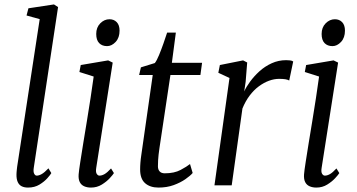

<svg xmlns="http://www.w3.org/2000/svg" viewBox="-20 -838 1614 868"><path d="M132.5 -78.5Q130 -61.5 134.5 -52.8Q139 -44 146 -44Q156 -44 168.5 -51Q181 -58 199 -77L212 -55.5Q208 -48 194.2 -32.5Q180.5 -17 158.5 -3.5Q136.5 10 106.5 10Q89.5 10 77.8 4Q66 -2 60 -15.5Q54 -29 54.5 -50.5Q54.5 -54 55 -60Q55.5 -66 56.2 -72.5Q57 -79 57.5 -84L159.5 -751.5L100 -768L108.5 -800.5L224 -818L242.5 -806Z M391 10Q374 10 360.8 4.2Q347.5 -1.5 340.8 -14.5Q334 -27.5 335.5 -49.5Q337 -68 342.8 -104.8Q348.5 -141.5 356.2 -189.5Q364 -237.5 372.8 -290.5Q381.5 -343.5 389.5 -395.5Q397.5 -447.5 403.5 -492L339 -512.5L345 -544L469 -565L489.5 -555L415 -79Q412 -60.5 417.2 -52.2Q422.5 -44 429.5 -44Q440.5 -44 452.8 -51Q465 -58 482 -76.5L495 -55.5Q490.5 -48 476.2 -32.5Q462 -17 440.2 -3.5Q418.5 10 391 10ZM464 -629.5Q441.5 -629.5 428.2 -643.2Q415 -657 415 -684.5Q415 -714 433.2 -732.5Q451.5 -751 475 -751Q495 -751 507.8 -737.8Q520.5 -724.5 520.5 -699.5Q520.5 -667.5 502.8 -648.5Q485 -629.5 464 -629.5Z M701 -169.5Q698.5 -152.5 697 -139.2Q695.5 -126 694.8 -113.8Q694 -101.5 694 -86Q694 -71.5 701.8 -63Q709.5 -54.5 725 -54.5Q768 -54.5 796.5 -69.8Q825 -85 839 -96.5L851 -56Q840.5 -43.5 818.2 -28Q796 -12.5 765.2 -1.2Q734.5 10 696.5 10Q658.5 10 636 -9.8Q613.5 -29.5 613.5 -72Q613.5 -79 613.8 -86.5Q614 -94 614.8 -102.8Q615.5 -111.5 616.5 -120.2Q617.5 -129 619 -138.5L670.5 -499H609L617 -533.5L680 -553Q689 -564.5 699.2 -589.5Q709.5 -614.5 719.2 -642.2Q729 -670 735.5 -690.5H775L757 -554H893.5L886 -499H750.5Z M949.5 0 1017.5 -485.5 967 -509 974 -544 1079 -565 1097.5 -555.5 1090.5 -468 1084 -424.5Q1093 -445 1110.8 -469.2Q1128.5 -493.5 1153 -515.8Q1177.5 -538 1208.2 -552Q1239 -566 1273.5 -566Q1281 -566 1290.8 -565Q1300.5 -564 1305.5 -560L1287.5 -474Q1281 -478 1269.5 -479.8Q1258 -481.5 1241.5 -481.5Q1219.5 -481.5 1196.2 -473Q1173 -464.5 1150.2 -447.8Q1127.5 -431 1108.5 -405.8Q1089.5 -380.5 1076 -347.5L1027.5 0Z M1410 10Q1393 10 1379.8 4.2Q1366.5 -1.5 1359.8 -14.5Q1353 -27.5 1354.5 -49.5Q1356 -68 1361.8 -104.8Q1367.5 -141.5 1375.2 -189.5Q1383 -237.5 1391.8 -290.5Q1400.5 -343.5 1408.5 -395.5Q1416.5 -447.5 1422.5 -492L1358 -512.5L1364 -544L1488 -565L1508.5 -555L1434 -79Q1431 -60.5 1436.2 -52.2Q1441.5 -44 1448.5 -44Q1459.5 -44 1471.8 -51Q1484 -58 1501 -76.5L1514 -55.5Q1509.5 -48 1495.2 -32.5Q1481 -17 1459.2 -3.5Q1437.5 10 1410 10ZM1483 -629.5Q1460.5 -629.5 1447.2 -643.2Q1434 -657 1434 -684.5Q1434 -714 1452.2 -732.5Q1470.5 -751 1494 -751Q1514 -751 1526.8 -737.8Q1539.5 -724.5 1539.5 -699.5Q1539.5 -667.5 1521.8 -648.5Q1504 -629.5 1483 -629.5Z"/></svg>

Font: Merriweather 20pt Light
Style: Italic
Weight: 300
Italic angle: -7.8°
Version: Version 2.101